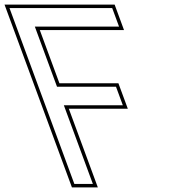

<svg xmlns="http://www.w3.org/2000/svg" viewBox="-246 -775 819 830"><path d="M199.1 -740H239.1L268.6 -660H228.6H-95.4L0.5 -400H219.8H255.5L285 -320H249.3H30L140.6 -20L155.4 20H75.4L60.6 -20L-50 -320L-79.5 -400L-190.1 -700L-204.9 -740H-164.9ZM249.6 -755H-226.4L64.9 35H176.9L51.5 -305H306.5L265.9 -415H10.9L-73.9 -645H290.1Z"/></svg>

Font: Nordica Plus
Style: NordicaClassicLightConOpOblOl
Weight: 300
Version: Version 1.01